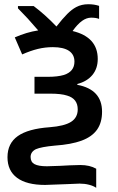

<svg xmlns="http://www.w3.org/2000/svg" viewBox="-20 -689 561 913"><path d="M358.4 184.1Q345.7 184.1 300.8 186.5L194.3 190.4Q106.9 190.4 61.3 156.7Q15.6 123 15.6 58.6Q15.6 -7.3 64.7 -42Q113.8 -76.7 215.8 -84Q286.1 -89.4 317.9 -109.6Q349.6 -129.9 349.6 -168.9Q349.6 -219.7 299.3 -234.4Q271.5 -243.7 217.3 -243.7H144V-323.7H207Q253.9 -323.7 283.7 -332.5Q334 -348.6 334 -396Q334 -429.7 307.9 -447.3Q281.7 -464.8 231.4 -464.8Q194.8 -464.8 159.9 -456.3Q125 -447.8 85.4 -430.2L50.3 -511.2Q106.9 -536.1 161.6 -544.4Q131.3 -579.6 112.1 -600.6Q92.8 -621.6 65.4 -649.4V-660.2H140.1Q193.8 -620.1 248.5 -563Q277.8 -600.6 299.8 -622.6Q321.8 -644.5 342.3 -655.3Q367.7 -668.9 399.9 -668.9Q428.2 -668.9 451.2 -661.1V-599.1Q436.5 -605 413.6 -605Q391.6 -605 370.1 -589.6Q348.6 -574.2 325.2 -541.5Q444.8 -512.7 444.8 -408.7Q444.8 -363.3 419.4 -332.5Q394 -301.8 347.7 -289.6V-285.6Q465.3 -263.7 465.3 -157.7Q465.3 -106 441.4 -72.3Q417.5 -38.6 368.2 -20.3Q318.8 -2 240.7 3.4Q176.3 9.3 150.4 20.5Q125.5 33.2 125.5 57.6Q125.5 81.5 144.3 91.6Q163.1 101.6 203.1 101.6Q219.7 101.6 265.6 99.6Q309.1 96.7 361.8 95.7Q406.7 95.7 437.5 113.3V204.1Q424.3 194.8 403.3 189.5Q382.3 184.1 358.4 184.1Z"/></svg>

Font: Viking Open Sans Light
Style: Bold
Weight: 600
Foundry: Ascender Corporation
Version: Version 2.001